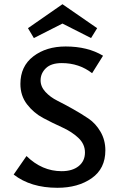

<svg xmlns="http://www.w3.org/2000/svg" viewBox="-20 -886 565 913"><path d="M277 -774 141 -705 113 -752 277 -866 442 -752 413 -705ZM173 -504Q173 -474 196 -449Q219 -424 253 -407Q287 -390 327 -367.5Q367 -345 401 -322Q435 -299 458 -259.5Q481 -220 481 -171Q481 -84 416 -38.5Q351 7 253 7Q126 7 45 -56L106 -144Q180 -72 273 -72Q324 -72 354 -96Q384 -120 384 -161Q384 -201 352.5 -230.5Q321 -260 275.5 -280.5Q230 -301 185 -325Q140 -349 108.5 -390Q77 -431 77 -487Q77 -571 138.5 -618Q200 -665 292 -665Q397 -665 470 -621L418 -538Q356 -586 274 -586Q223 -586 198 -561.5Q173 -537 173 -504Z"/></svg>

Font: EauTestText Semibold
Style: Regular
Weight: 600
Designer: Christian Thalmann (Catharsis Fonts)
Version: Version 0.001;PS 000.001;hotconv 1.0.88;makeotf.lib2.5.64775